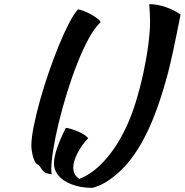

<svg xmlns="http://www.w3.org/2000/svg" viewBox="-20 -759 890 925"><path d="M131 -57Q131 -93 142.5 -150.5Q154 -208 172.5 -274.5Q191 -341 215 -410.5Q239 -480 264 -541Q289 -602 313 -648Q337 -694 356 -714Q366 -713 382.5 -706.5Q399 -700 416 -691Q433 -682 447 -671.5Q461 -661 465 -652Q436 -626 407.5 -573.5Q379 -521 352.5 -454Q326 -387 303 -312.5Q280 -238 263 -168Q246 -98 236.5 -38Q227 22 227 59Q227 76 230 80Q208 79 198 72.5Q188 66 182.5 58.5Q177 51 172.5 43.5Q168 36 159 32Q152 29 147 18Q142 7 138.5 -6.5Q135 -20 133 -34Q131 -48 131 -57ZM699 -739Q737 -739 778 -725Q819 -711 850 -689Q840 -638 831.5 -597Q823 -556 816 -522.5Q809 -489 802.5 -461.5Q796 -434 790 -410Q766 -320 740.5 -247.5Q715 -175 686.5 -117Q658 -59 626.5 -14Q595 31 559 65Q524 98 489 119Q454 140 424 146Q384 146 350 137Q316 128 291.5 112.5Q267 97 253.5 75.5Q240 54 240 28Q240 0 254 -42.5Q268 -85 297 -143Q309 -142 325 -137Q341 -132 357 -125Q373 -118 386 -109.5Q399 -101 405 -93Q373 -60 353 -20.5Q333 19 333 48Q333 65 339.5 78.5Q346 92 362 103Q423 80 481 17.5Q539 -45 584 -138Q611 -193 633 -264Q655 -335 670.5 -406.5Q686 -478 694.5 -543.5Q703 -609 703 -654Q703 -661 702.5 -673.5Q702 -686 701.5 -699.5Q701 -713 700 -724Q699 -735 699 -739Z"/></svg>

Font: Kaushan Script
Style: Regular
Weight: 400
Designer: Pablo Impallari
Foundry: Pablo Impallari
Version: Version 1.002